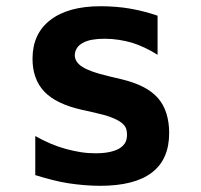

<svg xmlns="http://www.w3.org/2000/svg" viewBox="-20 -580 642 614"><path d="M300.8 14.2Q275.9 14.2 249.3 12Q222.7 9.8 197.8 5.9Q172.9 2 146.2 -4.9Q119.6 -11.7 92.8 -20V-145Q140.6 -117.7 189.5 -104Q214.4 -97.2 237.5 -93.5Q260.7 -89.8 285.6 -89.8Q334 -89.8 360.4 -104.5Q373 -111.8 379.6 -122.3Q386.2 -132.8 386.2 -149.9Q386.2 -161.1 382.6 -170.4Q378.9 -179.7 367.2 -188.5Q355.5 -197.3 334.7 -205.1Q314 -212.9 280.8 -220.2L241.2 -229Q159.2 -247.6 121.6 -287.1Q84 -327.1 84 -392.1Q84 -472.2 141.1 -516.1Q198.2 -560.1 302.2 -560.1Q325.7 -560.1 350.1 -558.1Q374.5 -556.2 394.5 -552.7Q414.6 -549.3 439 -543.2Q463.4 -537.1 483.9 -529.8V-404.8Q463.9 -417.5 442.6 -427.5Q421.4 -437.5 401.9 -443.4Q382.3 -449.2 360.1 -452.6Q337.9 -456.1 314 -456.1Q292 -456.1 274.4 -452.9Q256.8 -449.7 244.1 -442.4Q231.4 -435.5 225.3 -425Q219.2 -414.6 219.2 -403.3Q219.2 -381.3 244.1 -365.7Q269 -350.1 323.7 -337.4L329.1 -335.9L370.1 -326.2Q408.7 -316.9 437.5 -302.2Q466.3 -287.6 484.9 -266.6Q503.4 -245.6 512.2 -217Q521 -188.5 521 -154.8Q521 -70.3 465.8 -28.3Q438 -6.8 396.2 3.7Q354.5 14.2 300.8 14.2Z"/></svg>

Font: Hack
Style: Bold
Weight: 700
Monospace: yes
Designer: Christopher Simpkins
Foundry: Christopher Simpkins
Version: Version 2.017